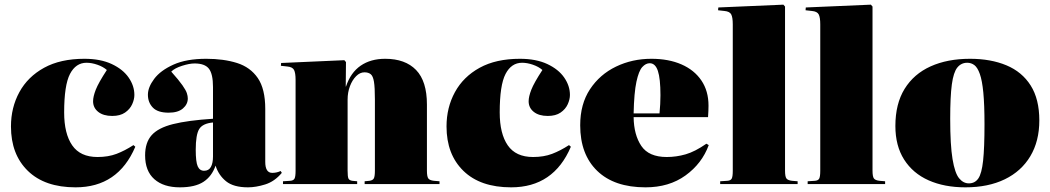

<svg xmlns="http://www.w3.org/2000/svg" viewBox="-20 -789 4502 823"><path d="M304 14Q172 14 99.5 -56.5Q27 -127 27 -247Q27 -328 63 -394Q99 -460 169 -498.5Q239 -537 342 -537Q411 -537 459 -514.5Q507 -492 531.5 -456.5Q556 -421 556 -382Q556 -363 546.5 -342Q537 -321 516 -306.5Q495 -292 461 -292Q423 -292 401 -309.5Q379 -327 379 -355Q379 -375 390.5 -404.5Q402 -434 438 -489Q422 -503 397.5 -511.5Q373 -520 351 -520Q305 -520 280 -472Q255 -424 255 -307Q255 -216 289.5 -166Q324 -116 398 -116Q444 -116 479.5 -129.5Q515 -143 552 -167L560 -160Q486 14 304 14Z M751 14Q681 14 641.5 -21Q602 -56 602 -123Q602 -178 630 -209.5Q658 -241 721.5 -257Q785 -273 893 -280V-416Q893 -472 875.5 -494.5Q858 -517 814 -517Q792 -517 760.5 -507Q729 -497 714 -482Q747 -445 762 -423.5Q777 -402 781 -389.5Q785 -377 785 -367Q785 -342 764 -324Q743 -306 703 -306Q656 -306 635 -328Q614 -350 614 -383Q614 -415 641 -451Q668 -487 723.5 -512Q779 -537 864 -537Q939 -537 996 -519Q1053 -501 1085 -454.5Q1117 -408 1117 -322V-95Q1117 -48 1147 -48Q1166 -48 1183 -56L1188 -48Q1157 -11 1117 1.5Q1077 14 1043 14Q981 14 949 -12Q917 -38 904 -79Q888 -33 852 -9.5Q816 14 751 14ZM855 -57Q875 -57 884 -73.5Q893 -90 893 -118V-264Q849 -260 834 -236Q819 -212 819 -147Q819 -95 827.5 -76Q836 -57 855 -57Z M1193 0V-12L1224 -14Q1238 -15 1242.5 -23.5Q1247 -32 1247 -57V-447Q1247 -476 1240.5 -489Q1234 -502 1211 -504L1184 -507L1185 -519L1456 -531L1463 -523L1462 -418H1463Q1483 -478 1526 -507.5Q1569 -537 1631 -537Q1717 -537 1763.5 -489Q1810 -441 1810 -341V-58Q1810 -32 1816 -24Q1822 -16 1840 -14L1864 -12V0H1543V-12L1564 -14Q1578 -16 1582.5 -24.5Q1587 -33 1587 -58V-363Q1587 -414 1583 -438.5Q1579 -463 1569 -471Q1559 -479 1542 -479Q1523 -479 1506.5 -462.5Q1490 -446 1480 -419.5Q1470 -393 1470 -362V-58Q1470 -32 1473.5 -24Q1477 -16 1490 -14L1511 -12V0Z M2171 14Q2039 14 1966.5 -56.5Q1894 -127 1894 -247Q1894 -328 1930 -394Q1966 -460 2036 -498.5Q2106 -537 2209 -537Q2278 -537 2326 -514.5Q2374 -492 2398.5 -456.5Q2423 -421 2423 -382Q2423 -363 2413.5 -342Q2404 -321 2383 -306.5Q2362 -292 2328 -292Q2290 -292 2268 -309.5Q2246 -327 2246 -355Q2246 -375 2257.5 -404.5Q2269 -434 2305 -489Q2289 -503 2264.5 -511.5Q2240 -520 2218 -520Q2172 -520 2147 -472Q2122 -424 2122 -307Q2122 -216 2156.5 -166Q2191 -116 2265 -116Q2311 -116 2346.5 -129.5Q2382 -143 2419 -167L2427 -160Q2353 14 2171 14Z M2747 14Q2613 14 2540 -56.5Q2467 -127 2467 -252Q2467 -343 2509 -406.5Q2551 -470 2620.5 -503.5Q2690 -537 2772 -537Q2846 -537 2901 -513Q2956 -489 2986.5 -444Q3017 -399 3017 -336Q3017 -326 3016.5 -314Q3016 -302 3015 -287H2696Q2697 -211 2729 -163.5Q2761 -116 2838 -116Q2879 -116 2919 -127.5Q2959 -139 3008 -173L3018 -167Q2989 -88 2918.5 -37Q2848 14 2747 14ZM2696 -303H2807Q2809 -324 2810 -343Q2811 -362 2811 -381Q2811 -452 2800 -485Q2789 -518 2765 -518Q2748 -518 2733 -501.5Q2718 -485 2708 -438.5Q2698 -392 2696 -303Z M3067 0V-12L3098 -14Q3112 -15 3116.5 -23.5Q3121 -32 3121 -57V-685Q3121 -714 3114.5 -727Q3108 -740 3085 -742L3058 -745L3059 -757L3338 -769L3345 -761V-58Q3345 -32 3351 -24Q3357 -16 3375 -14L3399 -12V0Z M3442 0V-12L3473 -14Q3487 -15 3491.5 -23.5Q3496 -32 3496 -57V-685Q3496 -714 3489.5 -727Q3483 -740 3460 -742L3433 -745L3434 -757L3713 -769L3720 -761V-58Q3720 -32 3726 -24Q3732 -16 3750 -14L3774 -12V0Z M4118 14Q4028 14 3960.5 -16Q3893 -46 3855.5 -105Q3818 -164 3818 -249Q3818 -344 3857.5 -408Q3897 -472 3969 -504.5Q4041 -537 4138 -537Q4227 -537 4294 -509Q4361 -481 4398 -422.5Q4435 -364 4435 -273Q4435 -184 4396.5 -119.5Q4358 -55 4287 -20.5Q4216 14 4118 14ZM4133 -3Q4159 -3 4173.5 -24Q4188 -45 4194 -100Q4200 -155 4200 -256Q4200 -340 4195 -392Q4190 -444 4180 -472Q4170 -500 4156.5 -510Q4143 -520 4126 -520Q4100 -520 4083.5 -499.5Q4067 -479 4060 -427Q4053 -375 4053 -280Q4053 -167 4063 -107Q4073 -47 4091 -25Q4109 -3 4133 -3Z"/></svg>

Font: Display Black
Style: Regular
Weight: 900
Designer: Latin by Veronika Burian and Jose Scaglione. Greek by Irene Vlachou. Cyrillic by Vera Evstafieva.
Foundry: TypeTogether
Version: Version 3.002